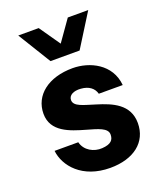

<svg xmlns="http://www.w3.org/2000/svg" viewBox="-141 -838 779 936"><g transform="rotate(-20 249.0 -370.0)"><path d="M67 -750 172 -579H323L430 -750H324L248 -642L173 -750ZM269 10C391 10 469 -51 469 -150C469 -248 385 -281 310 -304C251 -323 201 -332 201 -366C201 -391 227 -405 265 -402C306 -399 331 -379 339 -349H463C453 -461 349 -510 261 -510C135 -510 52 -445 52 -349C52 -255 144 -227 221 -205C277 -189 325 -177 325 -143C325 -115 311 -97 264 -94C221 -91 175 -115 164 -161H41C50 -80 124 10 269 10Z"/></g></svg>

Font: Oakes Bold
Style: Regular
Weight: 700
Designer: Samuel Oakes
Foundry: Samuel Oakes
Version: Version 1.003;PS 001.003;hotconv 1.0.88;makeotf.lib2.5.64775